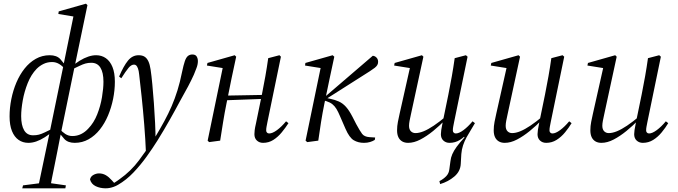

<svg xmlns="http://www.w3.org/2000/svg" viewBox="-20 -764 3683 1043"><path d="M101 259 105 243 206 230H248L338 243L335 259ZM134 12Q104 12 81 -4Q58 -20 45 -52Q32 -84 32 -132Q32 -178 41.5 -225.5Q51 -273 69 -315.5Q87 -358 113.5 -391.5Q140 -425 174.5 -444.5Q209 -464 250 -464Q288 -464 307.5 -443Q327 -422 343 -395H349L333 -388Q320 -405 302 -416Q284 -427 263 -427Q238 -427 217 -417Q196 -407 179 -390Q149 -359 130.5 -312.5Q112 -266 103.5 -218Q95 -170 95 -133Q95 -84 111 -56.5Q127 -29 160 -29Q177 -29 191 -32.5Q205 -36 223.5 -45Q242 -54 273 -69L278 -68L274 -56Q248 -34 223.5 -18.5Q199 -3 177 4.5Q155 12 134 12ZM186 259 250 -46 251 -51 324 -405 325 -411 385 -705 406 -670 297 -688 299 -702 447 -744 455 -736 386 -405 385 -401 312 -46 310 -36Q300 15 291.5 58.5Q283 102 275.5 138.5Q268 175 262 205Q256 235 253 259ZM386 12Q349 12 329.5 -9Q310 -30 293 -57V-64H304Q317 -48 334.5 -36.5Q352 -25 373 -25Q399 -25 421 -36Q443 -47 460 -66Q490 -97 508 -142.5Q526 -188 534 -236Q542 -284 542 -320Q542 -370 525.5 -396.5Q509 -423 476 -423Q459 -423 444.5 -419Q430 -415 411.5 -406Q393 -397 363 -383L358 -396H362Q388 -419 412.5 -434Q437 -449 459.5 -456.5Q482 -464 502 -464Q532 -464 555 -448Q578 -432 591 -400Q604 -368 604 -320Q604 -274 594.5 -227Q585 -180 567 -137Q549 -94 522.5 -60.5Q496 -27 461.5 -7.5Q427 12 386 12Z M554 259Q524 259 500 247.5Q476 236 469 211Q472 195 487 186.5Q502 178 518 178Q538 178 554.5 187.5Q571 197 587 215L604 234V239H591V234Q597 231 604 227Q611 223 617.5 218Q624 213 630 209Q691 166 735 107Q779 48 821 -16Q850 -64 872.5 -105.5Q895 -147 912.5 -187.5Q930 -228 944 -273Q958 -318 969 -373Q977 -411 984 -431.5Q991 -452 1001 -460Q1011 -468 1025 -468Q1042 -468 1048.5 -457Q1055 -446 1055 -432Q1055 -413 1046.5 -392Q1038 -371 1033 -358Q1019 -327 1002 -295Q985 -263 958 -215Q945 -191 931.5 -166Q918 -141 902.5 -114Q887 -87 870.5 -58.5Q854 -30 835 0Q810 40 777 86Q744 132 705 173Q666 214 621 240Q609 247 597.5 251Q586 255 575.5 257Q565 259 554 259ZM773 69Q770 -7 763.5 -87Q757 -167 749.5 -238Q742 -309 736 -359Q734 -380 729.5 -392Q725 -404 720 -408.5Q715 -413 708 -413Q693 -413 678 -395Q663 -377 639 -339L627 -348Q651 -405 675 -434.5Q699 -464 733 -464Q753 -464 765.5 -456Q778 -448 786 -431Q794 -414 798 -387Q803 -354 807.5 -306Q812 -258 816 -203.5Q820 -149 822.5 -96.5Q825 -44 825 -1H828Z M1116 8 1108 0 1191 -401 1204 -392 1104 -408 1107 -422 1255 -464 1263 -456 1238 -339 1210 -200Q1200 -151 1192 -101Q1184 -51 1176 0ZM1170 -218V-244L1443 -249V-228ZM1409 12Q1389 12 1375.5 -0.5Q1362 -13 1362 -35Q1362 -44 1363.5 -57Q1365 -70 1371 -96L1403 -252Q1413 -302 1421.5 -350Q1430 -398 1437 -448L1498 -464L1506 -456L1433 -102Q1430 -86 1428 -76Q1426 -66 1426 -55Q1426 -48 1430.5 -43.5Q1435 -39 1442 -39Q1460 -39 1484.5 -57Q1509 -75 1534 -105L1547 -95Q1531 -70 1510.5 -45Q1490 -20 1465 -4Q1440 12 1409 12Z M1649 8 1640 0 1723 -401 1737 -392 1637 -408 1639 -422 1787 -464 1796 -456 1771 -339 1742 -200Q1732 -151 1724 -101Q1716 -51 1709 0ZM2016 -4Q2005 3 1990 7.5Q1975 12 1957 12Q1926 12 1902 -2Q1878 -16 1857 -64L1827 -133Q1817 -157 1807.5 -172.5Q1798 -188 1785.5 -198Q1773 -208 1754 -214L1731 -221V-234H1740L1744 -237L2005 -461Q2017 -460 2025.5 -451Q2034 -442 2034 -428Q2034 -418 2029.5 -410.5Q2025 -403 2015.5 -395.5Q2006 -388 1989 -377L1753 -227L1752 -232L1771 -228Q1800 -222 1821 -212.5Q1842 -203 1859.5 -183.5Q1877 -164 1895 -129L1915 -90Q1935 -53 1947 -37Q1959 -21 1987 -19L2018 -17Z M2371 236 2367 220Q2390 208 2404.5 192.5Q2419 177 2421 155L2427 111Q2429 92 2437 73.5Q2445 55 2461 33Q2477 11 2503 -17L2499 -26L2545 -95H2560Q2550 -77 2538 -58Q2526 -39 2514.5 -18Q2503 3 2495.5 25.5Q2488 48 2486 73L2483 126Q2481 167 2448 195Q2415 223 2371 236ZM2197 12Q2178 12 2164.5 4Q2151 -4 2144 -19Q2137 -34 2137 -56Q2137 -79 2141.5 -102Q2146 -125 2151 -147L2208 -401L2221 -392L2121 -408L2124 -422L2272 -464L2280 -456L2219 -174Q2216 -159 2212 -141.5Q2208 -124 2205 -108Q2202 -92 2202 -81Q2202 -61 2212 -51Q2222 -41 2237 -41Q2257 -41 2281.5 -51Q2306 -61 2336.5 -81.5Q2367 -102 2404 -133L2406 -114H2400Q2368 -81 2333 -52.5Q2298 -24 2263.5 -6Q2229 12 2197 12ZM2422 12Q2402 12 2388.5 -0.5Q2375 -13 2375 -35Q2375 -44 2377 -58Q2379 -72 2386 -107L2387 -111L2416 -252Q2426 -302 2434.5 -350Q2443 -398 2450 -448L2511 -464L2520 -456L2447 -102Q2444 -86 2442 -76Q2440 -66 2440 -55Q2440 -48 2444.5 -43.5Q2449 -39 2456 -39Q2473 -39 2497.5 -57Q2522 -75 2547 -105L2560 -95Q2545 -70 2524.5 -45Q2504 -20 2478.5 -4Q2453 12 2422 12Z M2722 12Q2703 12 2689.5 4Q2676 -4 2669 -19Q2662 -34 2662 -56Q2662 -79 2666.5 -102Q2671 -125 2676 -147L2733 -401L2746 -392L2646 -408L2649 -422L2797 -464L2805 -456L2744 -174Q2741 -159 2737 -141.5Q2733 -124 2730 -108Q2727 -92 2727 -81Q2727 -61 2737 -51Q2747 -41 2762 -41Q2782 -41 2806.5 -51Q2831 -61 2861.5 -81.5Q2892 -102 2929 -133L2931 -114H2925Q2893 -81 2858 -52.5Q2823 -24 2788.5 -6Q2754 12 2722 12ZM2947 12Q2927 12 2913.5 -0.5Q2900 -13 2900 -35Q2900 -44 2902 -58Q2904 -72 2911 -107L2912 -111L2941 -252Q2951 -302 2959.5 -350Q2968 -398 2975 -448L3036 -464L3045 -456L2972 -102Q2969 -86 2967 -76Q2965 -66 2965 -55Q2965 -48 2969.5 -43.5Q2974 -39 2981 -39Q2998 -39 3022.5 -57Q3047 -75 3072 -105L3085 -95Q3070 -70 3049.5 -45Q3029 -20 3003.5 -4Q2978 12 2947 12Z M3247 12Q3228 12 3214.5 4Q3201 -4 3194 -19Q3187 -34 3187 -56Q3187 -79 3191.5 -102Q3196 -125 3201 -147L3258 -401L3271 -392L3171 -408L3174 -422L3322 -464L3330 -456L3269 -174Q3266 -159 3262 -141.5Q3258 -124 3255 -108Q3252 -92 3252 -81Q3252 -61 3262 -51Q3272 -41 3287 -41Q3307 -41 3331.5 -51Q3356 -61 3386.5 -81.5Q3417 -102 3454 -133L3456 -114H3450Q3418 -81 3383 -52.5Q3348 -24 3313.5 -6Q3279 12 3247 12ZM3472 12Q3452 12 3438.5 -0.5Q3425 -13 3425 -35Q3425 -44 3427 -58Q3429 -72 3436 -107L3437 -111L3466 -252Q3476 -302 3484.5 -350Q3493 -398 3500 -448L3561 -464L3570 -456L3497 -102Q3494 -86 3492 -76Q3490 -66 3490 -55Q3490 -48 3494.5 -43.5Q3499 -39 3506 -39Q3523 -39 3547.5 -57Q3572 -75 3597 -105L3610 -95Q3595 -70 3574.5 -45Q3554 -20 3528.5 -4Q3503 12 3472 12Z"/></svg>

Font: Source Serif 4 60pt
Style: Italic
Weight: 400
Italic angle: -12°
Version: Version 4.004;hotconv 1.0.116;makeotfexe 2.5.65601